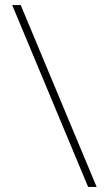

<svg xmlns="http://www.w3.org/2000/svg" viewBox="-20 -735 429 755"><path d="M360 0H326.5L28 -715H61.5Z"/></svg>

Font: Newsreader Display Light
Style: Regular
Weight: 300
Designer: Hugues Gentile
Foundry: Production Type
Version: Version 1.001